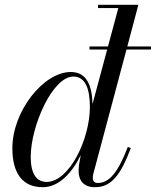

<svg xmlns="http://www.w3.org/2000/svg" viewBox="-20 -770 649 800"><path d="M525 -153 512.5 -157.5C471.5 -51.5 435.5 -7.5 387 -7.5C371.5 -7.5 366.5 -18 366.5 -28.5C366.5 -33 367 -38.5 368.5 -44.5L507 -563.5H609V-576.5H510.5L556.5 -750H388.5V-736.5H473L430 -576.5H353V-563.5H426.5L365.5 -336.5C363.5 -410 343.5 -470 275 -470C160.5 -470 31.5 -305.5 31.5 -152.5C31.5 -51.5 71 10 158.5 10C224.5 10 280 -48.5 316.5 -124L309.5 -85C308 -74.5 307.5 -63 307.5 -58C307.5 -18 328.5 10 375.5 10C442.5 10 482 -38 525 -153ZM354.5 -324C354.5 -191.5 269.5 -12 174 -12C132 -12 108 -46.5 108 -116C108 -245 199 -451 285.5 -451C336.5 -451 354.5 -398.5 354.5 -324Z"/></svg>

Font: Bodoni* 16pt
Style: Italic
Weight: 400
Italic angle: -13°
Version: Version 2.3